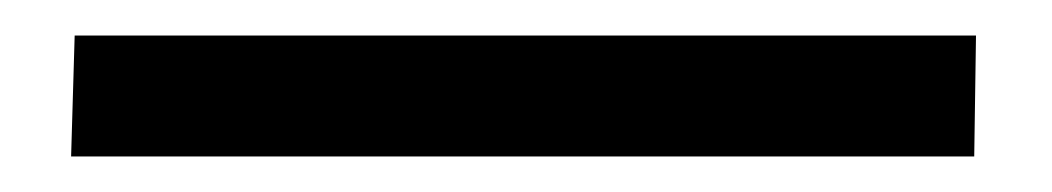

<svg xmlns="http://www.w3.org/2000/svg" viewBox="-20 20 592 108"><path d="M20 108 22 40H529L528 108Z"/></svg>

Font: Literata 7pt
Style: Italic
Weight: 400
Italic angle: -2°
Designer: Latin by Veronika Burian and Jose Scaglione. Greek by Irene Vlachou. Cyrillic by Vera Evstafieva
Foundry: TypeTogether
Version: Version 3.002